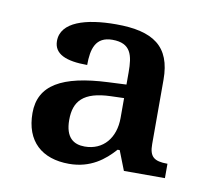

<svg xmlns="http://www.w3.org/2000/svg" viewBox="-50 -773 481 447"><g transform="rotate(10 191.0 -549.5)"><path d="M139 -380C190 -380 222 -406 245 -432H250L268 -386H365V-420C333 -420 322 -429 322 -459V-611C322 -690 279 -719 191 -719C120 -719 62 -702 62 -657C62 -626 91 -614 141 -614C141 -652 149 -682 189 -682C233 -682 239 -654 239 -614V-585L196 -583C88 -578 35 -548 35 -482C35 -415 75 -380 139 -380ZM168 -426C142 -426 122 -439 122 -481C122 -525 143 -550 208 -552L239 -553V-506C239 -459 212 -426 168 -426Z"/></g></svg>

Font: Noto Serif Tangut
Style: Regular
Weight: 400
Designer: YANG Xicheng
Foundry: Liu Zhao Studio
Version: Version 2.169